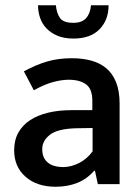

<svg xmlns="http://www.w3.org/2000/svg" viewBox="-20 -702 535 732"><path d="M71 -430Q117 -455 159.5 -467.5Q202 -480 254 -480Q294 -480 327.5 -471Q361 -462 385 -442Q409 -422 422.5 -388.5Q436 -355 436 -307V0H353L342 -51H339Q311 -19 274 -4.5Q237 10 192 10Q121 10 77.5 -28Q34 -66 34 -129Q34 -168 50 -196.5Q66 -225 95 -244Q124 -263 164 -272.5Q204 -282 252 -282H332V-318Q332 -363 308 -380.5Q284 -398 242 -398Q216 -398 183.5 -389.5Q151 -381 109 -358ZM333 -214 270 -213Q199 -211 170 -188Q141 -165 141 -134Q141 -114 147.5 -101Q154 -88 165 -80Q176 -72 190.5 -68.5Q205 -65 220 -65Q251 -65 281.5 -80.5Q312 -96 333 -125ZM193 -682Q196 -651 209 -633Q222 -615 260 -615Q292 -615 308 -632.5Q324 -650 327 -682H394Q394 -626 359.5 -590.5Q325 -555 260 -555Q224 -555 198.5 -566Q173 -577 156.5 -594.5Q140 -612 132.5 -635Q125 -658 125 -682Z"/></svg>

Font: Ek Mukta Medium
Style: Regular
Weight: 500
Designer: Girish Dalvi and Yashodeep Gholap
Foundry: Ek Type
Version: Version 2.538;PS 1.002;hotconv 16.6.51;makeotf.lib2.5.65220;